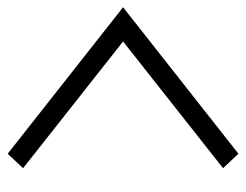

<svg xmlns="http://www.w3.org/2000/svg" viewBox="-92 -512 655 512"><g transform="rotate(-90 236.0 -256.5)"><path d="M472.2 -256.3 81.5 51.3 43 10.3 380.9 -256.3 43 -522.9 81.5 -564Z"/></g></svg>

Font: Molengo
Style: Regular
Weight: 400
Designer: moyogo
Foundry: moyogo
Version: Version 0.11; ttfautohint (v0.8) -G 32 -r 16 -x